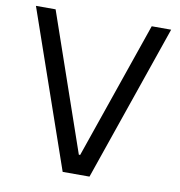

<svg xmlns="http://www.w3.org/2000/svg" viewBox="-79 -773 791 846"><g transform="rotate(10 316.5 -350.0)"><path d="M14 -700H102L314 -87H320L532 -700H619L377 0H257Z"/></g></svg>

Font: Be Vietnam
Style: Regular
Weight: 400
Designer: Gabriel Lam
Foundry: TypeRant
Version: Version 4.000